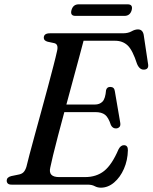

<svg xmlns="http://www.w3.org/2000/svg" viewBox="-20 -854 706 888"><path d="M386 0H34.5Q21.5 0 16.2 -5.2Q11 -10.5 11 -18.5Q11 -34 31.5 -39.5L65.5 -46.5Q80 -49 88.2 -57Q96.5 -65 102 -82Q106 -100 116.5 -139.2Q127 -178.5 141.2 -230.8Q155.5 -283 171.2 -340.2Q187 -397.5 201.5 -451.8Q216 -506 227.2 -549.5Q238.5 -593 243.5 -616.5Q252 -649.5 231 -654.5L200.5 -661Q182.5 -666 182.5 -679Q182.5 -700 210.5 -700H547.5Q572.5 -700 588.2 -709Q604 -718 618 -718Q639.5 -718 644.5 -693.5L664.5 -560Q670 -534 647.5 -532Q626 -530 614 -558Q593 -623 570 -644.2Q547 -665.5 512.5 -665.5H366.5Q358.5 -635 345.8 -587.8Q333 -540.5 317.8 -484.5Q302.5 -428.5 287 -370.5H418.5Q441 -370.5 454.2 -384.2Q467.5 -398 470.5 -437Q474.5 -452 489.5 -452Q508.5 -452 511 -433L536 -287Q538.5 -273 532.5 -266.8Q526.5 -260.5 517 -260Q501 -259.5 493 -275.5Q481.5 -311 465.8 -323.2Q450 -335.5 421 -335.5H277.5Q262 -278.5 248.5 -226.8Q235 -175 225.5 -136.2Q216 -97.5 212.5 -79Q202 -35 253.5 -35H373.5Q426 -35 461.8 -63.5Q497.5 -92 528 -163Q538 -182.5 553 -182.5Q572 -182.5 571.5 -159Q570.5 -112.5 553.2 -73.2Q536 -34 507.8 -10Q479.5 14 446.5 14Q431 14 418 7Q405 0 386 0ZM310.5 -807Q318 -834 344 -834H570.5Q596 -834 589 -807Q581.5 -780.5 555.5 -780.5H329Q303.5 -780.5 310.5 -807Z"/></svg>

Font: Fraunces 9pt S000
Style: Italic
Weight: 400
Italic angle: -16°
Version: Version 1.000; ttfautohint (v1.8.3)